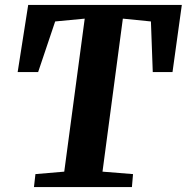

<svg xmlns="http://www.w3.org/2000/svg" viewBox="-20 -763 762 783"><path d="M118.5 0 124.5 -53 242 -63 325.5 -687 205 -675.5 135.5 -469H52L95 -743H721.5L683.5 -469H603L595.5 -675.5L481 -687L398 -63L522.5 -53L518 0Z"/></svg>

Font: Merriweather ExtraBold
Style: Italic
Weight: 800
Italic angle: -7.8°
Version: Version 2.101